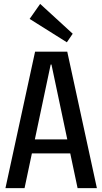

<svg xmlns="http://www.w3.org/2000/svg" viewBox="-20 -965 524 985"><path d="M160 -700H325L477 0H378L244 -634H240L106 0H8ZM124 -250H361V-178H124ZM353 -792 323 -748 132 -868 186 -945Z"/></svg>

Font: Pathway Extreme Condensed Medium
Style: Regular
Weight: 500
Width: 3
Version: Version 1.001;gftools[0.9.26]